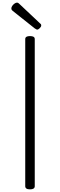

<svg xmlns="http://www.w3.org/2000/svg" viewBox="-20 -1419 454 1453"><path d="M207 14Q189 14 180 8Q171 2 171 -10V-1123Q171 -1135 180 -1140.5Q189 -1146 207 -1146Q225 -1146 234 -1140.5Q243 -1135 243 -1123V-10Q243 2 234 8Q225 14 207 14ZM261 -1195Q257 -1195 253.5 -1198Q250 -1201 243 -1204L77 -1336Q70 -1342 68 -1346Q66 -1350 66 -1356Q66 -1365 73 -1375Q80 -1385 90 -1392Q100 -1399 108 -1399Q114 -1399 118 -1396.5Q122 -1394 127 -1389L284 -1241Q290 -1237 291 -1233Q292 -1229 292 -1226Q292 -1217 281 -1206Q270 -1195 261 -1195Z"/></svg>

Font: Playwrite BR Light
Style: Regular
Weight: 300
Version: Version 1.003